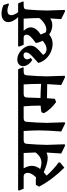

<svg xmlns="http://www.w3.org/2000/svg" viewBox="806 -1678 902 2601"><g transform="rotate(-90 1257.5 -377.0)"><path d="M715 -508H663Q636 -508 624 -499Q612 -490 610 -464Q605 -408 600.5 -327.5Q596 -247 596 -195L604 47L588 54L479 1Q489 -134 492 -197Q452 -182 422 -182Q347 -182 225 -236Q202 -214 179 -197Q262 -104 358 -34V-15L287 43Q127 -116 30 -299L54 -342Q88 -344 102 -344Q130 -344 157 -341Q217 -404 217 -452Q217 -478 204 -493Q191 -508 169 -508H2Q-16 -547 -23 -573L-17 -583H690L696 -576L718 -520ZM486 -508H278Q312 -450 312 -397Q312 -340 269 -284Q315 -267 353 -267Q434 -267 493 -347Q491 -418 486 -508Z M1013 -508H961Q934 -508 922 -499Q910 -490 908 -464Q903 -408 898.5 -327.5Q894 -247 894 -195L902 47L886 54L777 1Q792 -196 792 -297Q792 -380 784 -508H698Q680 -542 673 -573L679 -583H988L994 -576L1016 -520Z M1643 -508H1591Q1564 -508 1552 -499Q1540 -490 1538 -464Q1533 -408 1528.5 -327.5Q1524 -247 1524 -195L1532 47L1516 54L1407 1Q1415 -95 1419 -189Q1334 -192 1228 -192L1220 -86L1177 -68Q1079 -135 1025 -233L1037 -266Q1070 -275 1128 -278Q1128 -401 1118 -508H996Q978 -545 971 -573L977 -583H1618L1624 -576L1646 -520ZM1415 -508H1288Q1261 -508 1249.5 -497Q1238 -486 1237 -459L1231 -280Q1308 -279 1422 -272V-297Q1422 -396 1415 -508Z M1940 -414Q1940 -377 1914 -342Q1888 -307 1815 -245Q1826 -222 1846 -210Q1866 -198 1891 -198Q1925 -198 1960 -217Q1995 -236 2022.5 -269.5Q2050 -303 2062 -344L2122 -204Q2098 -161 2056 -138.5Q2014 -116 1963 -116Q1907 -116 1852.5 -141Q1798 -166 1758.5 -210.5Q1719 -255 1706 -310Q1766 -363 1795.5 -391Q1825 -419 1837 -438Q1849 -457 1849 -474Q1849 -510 1810 -510Q1786 -510 1770.5 -496Q1755 -482 1755 -461Q1755 -436 1774 -412L1746 -391Q1707 -416 1684.5 -449Q1662 -482 1662 -516Q1662 -551 1687 -572.5Q1712 -594 1753 -594Q1798 -594 1841.5 -567.5Q1885 -541 1912.5 -499Q1940 -457 1940 -414Z M2535 -508H2483Q2456 -508 2444 -499Q2432 -490 2430 -464Q2425 -408 2420.5 -327.5Q2416 -247 2416 -195L2424 47L2408 54L2299 1Q2306 -81 2309 -149Q2268 -120 2218 -120Q2162 -120 2109 -150.5Q2056 -181 2019.5 -232.5Q1983 -284 1976 -343Q2040 -390 2064 -416.5Q2088 -443 2088 -468Q2088 -487 2078 -497.5Q2068 -508 2050 -508H1952Q1933 -548 1927 -573L1933 -583H2510L2516 -576L2538 -520ZM2306 -508H2141Q2188 -461 2188 -412Q2188 -334 2075 -268Q2084 -236 2106 -218.5Q2128 -201 2159 -201Q2196 -201 2239 -227.5Q2282 -254 2314 -297Q2314 -380 2306 -508Z M2490 -781 2512 -715 2502 -707Q2452 -728 2415 -728Q2384 -728 2368.5 -714Q2353 -700 2353 -676Q2353 -648 2374.5 -610.5Q2396 -573 2434 -538H2380Q2322 -580 2290.5 -627.5Q2259 -675 2259 -717Q2259 -758 2290 -783Q2321 -808 2373 -808Q2432 -808 2490 -781Z"/></g></svg>

Font: Sahitya
Style: Bold
Weight: 700
Designer: Juan Pablo del Peral
Foundry: Juan Pablo del Peral (http://www.huertatipografica.com)
Version: Version 1.001;PS 001.000;hotconv 1.0.70;makeotf.lib2.5.58329